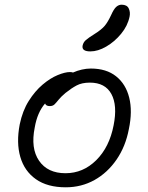

<svg xmlns="http://www.w3.org/2000/svg" viewBox="-20 -786 631 818"><path d="M260 12Q182 12 133 -22.5Q84 -57 66.5 -117.5Q49 -178 64 -256Q76 -314 102.5 -356Q129 -398 161.5 -425.5Q194 -453 225.5 -466Q257 -479 278 -479Q286 -479 291 -477Q309 -485 328.5 -489.5Q348 -494 367 -494Q433 -494 474.5 -461Q516 -428 530.5 -370Q545 -312 529 -236Q515 -162 476.5 -106Q438 -50 382.5 -19Q327 12 260 12ZM128 -243Q110 -154 146.5 -101Q183 -48 259 -48Q334 -48 390 -103.5Q446 -159 464 -252Q481 -337 454.5 -385.5Q428 -434 363 -434Q329 -434 306.5 -422Q284 -410 259 -390Q240 -374 230 -361.5Q220 -349 212.5 -341.5Q205 -334 192 -334Q176 -334 172 -345Q139 -307 128 -243ZM365 -567Q327 -567 332 -592Q335 -606 346 -615.5Q357 -625 381 -640Q413 -660 426.5 -676.5Q440 -693 453 -721Q465 -748 475.5 -757Q486 -766 498 -766Q521 -766 528.5 -750Q536 -734 532 -715Q524 -676 496 -642Q468 -608 432.5 -587.5Q397 -567 365 -567Z"/></svg>

Font: Shantell Sans Normal
Style: Italic
Weight: 300
Italic angle: -11.31°
Designer: Stephen Nixon, Anya Danilova, Shantell Martin
Foundry: Arrow Type
Version: Version 1.008;[a672d596b]